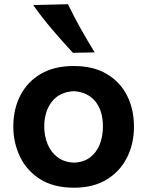

<svg xmlns="http://www.w3.org/2000/svg" viewBox="-20 -875 696 909"><path d="M331.1 13.7Q233.9 13.7 169.9 -26.9Q106 -67.4 74.5 -133.5Q43 -199.7 43 -275.9Q43 -357.9 76.2 -422.9Q109.4 -487.8 173.1 -525.1Q236.8 -562.5 328.1 -562.5Q422.4 -562.5 486.1 -524.4Q549.8 -486.3 582 -421.4Q614.3 -356.4 614.3 -275.9Q614.3 -193.8 580.8 -128.2Q547.4 -62.5 484.1 -24.4Q420.9 13.7 331.1 13.7ZM330.6 -105Q377 -106.9 407.2 -130.4Q437.5 -153.8 452.4 -191.9Q467.3 -230 467.3 -275.9Q467.3 -350.1 431.9 -394.3Q396.5 -438.5 330.6 -443.4Q261.2 -439.9 225.3 -393.3Q189.5 -346.7 189.5 -275.9Q189.5 -231 205.3 -192.6Q221.2 -154.3 252.4 -130.6Q283.7 -106.9 330.6 -105ZM325.2 -625Q273.9 -680.2 226.1 -736.6Q178.2 -793 137.2 -851.1L301.8 -855Q329.6 -797.4 361.3 -740.7Q393.1 -684.1 428.2 -627Z"/></svg>

Font: Pinar-FD SemiBold
Style: Regular
Weight: 600
Designer: Amin Abedi
Version: Version 2.000